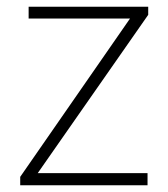

<svg xmlns="http://www.w3.org/2000/svg" viewBox="-20 -550 500 570"><path d="M418 0H40V-25L366 -495H65V-530H420V-506L92 -36H418Z"/></svg>

Font: Noto Sans Hebrew Thin ExtraLight
Style: Regular
Weight: 250
Version: Version 3.001